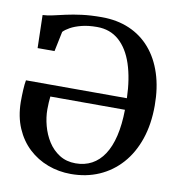

<svg xmlns="http://www.w3.org/2000/svg" viewBox="-84 -829 855 916"><g transform="rotate(10 343.5 -371.0)"><path d="M319.5 11Q260.5 11 207.8 -8.8Q155 -28.5 114.2 -66.5Q73.5 -104.5 49.8 -159.5Q26 -214.5 25 -285.5Q25 -316.5 26.5 -345.2Q28 -374 31.5 -392L520.5 -391.5Q517.5 -486.5 494.5 -556Q471.5 -625.5 428.2 -663.5Q385 -701.5 322 -701.5Q279 -701.5 247 -693.2Q215 -685 193.5 -673Q172 -661 161.5 -649.5L141.5 -553H59.5L55.5 -712.5Q78 -713.5 104.5 -719.5Q131 -725.5 164.2 -733Q197.5 -740.5 239.8 -746Q282 -751.5 336 -751.5Q410.5 -751.5 470 -725.8Q529.5 -700 571.2 -651.5Q613 -603 635.2 -534.2Q657.5 -465.5 657.5 -379.5Q657.5 -289 632.8 -216.8Q608 -144.5 562.8 -93.8Q517.5 -43 455.8 -16Q394 11 319.5 11ZM333 -43Q376.5 -43 411 -61.5Q445.5 -80 469.8 -116.8Q494 -153.5 507 -208.2Q520 -263 521 -335.5L159.5 -336Q158 -322.5 157 -307Q156 -291.5 156 -273Q156 -235 166.8 -194.5Q177.5 -154 199.2 -119.8Q221 -85.5 254.5 -64.2Q288 -43 333 -43Z"/></g></svg>

Font: Merriweather 48pt SemiBold
Style: Regular
Weight: 600
Version: Version 2.100